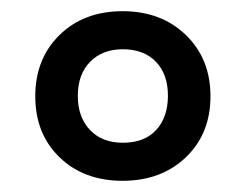

<svg xmlns="http://www.w3.org/2000/svg" viewBox="-20 -746 440 343"><path d="M199 -423Q129.8 -423 86.4 -465Q43 -507 43 -574Q43 -641 86.4 -683.5Q129.8 -726 199 -726Q268 -726 312 -683.5Q356 -641 356 -574Q356 -507 312 -465Q268 -423 199 -423ZM199.6 -491Q238 -491 259 -513.8Q280 -536.7 280 -575Q280 -613.4 258.5 -635.7Q236.9 -658 199.5 -658Q163 -658 141 -635.6Q119 -613.2 119 -574.6Q119 -537 140.6 -514Q162.1 -491 199.6 -491Z"/></svg>

Font: Noto Serif NP Hmong
Style: Regular
Weight: 400
Designer: Dalton Maag Ltd
Foundry: Dalton Maag Ltd
Version: Version 1.001